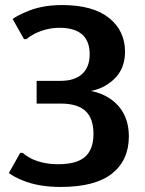

<svg xmlns="http://www.w3.org/2000/svg" viewBox="-20 -730 575 760"><path d="M220 10Q130 10 67 -17Q37 -29 15 -45L60 -125H70Q80 -115 104 -102Q150 -80 210 -80Q284 -80 317 -109.5Q350 -139 350 -200Q350 -261 318.5 -290.5Q287 -320 220 -320H125V-410H220Q276 -410 305.5 -437.5Q335 -465 335 -515Q335 -620 215 -620Q166 -620 118 -597Q97 -586 85 -575H75L30 -655Q52 -670 81 -682Q143 -710 225 -710Q348 -710 411.5 -659Q475 -608 475 -525Q475 -442 407 -397Q377 -377 340 -370Q382 -362 415 -340Q490 -289 490 -190Q490 -96 423.5 -43Q357 10 220 10Z"/></svg>

Font: Scada
Style: Bold
Weight: 700
Designer: Jovanny Lemonad
Foundry: Jovanny Lemonad
Version: Version 4.100;PS 004.100;hotconv 1.0.88;makeotf.lib2.5.64775